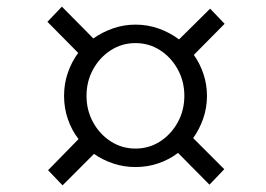

<svg xmlns="http://www.w3.org/2000/svg" viewBox="-20 -625 800 577"><path d="M124.5 -113.5 216 -207Q195.5 -233.5 184 -266.8Q172.5 -300 172.5 -337Q172.5 -373.5 183.8 -406.2Q195 -439 215 -466L122.5 -559.5L166 -605L260.5 -509.5Q287.5 -528.5 319.8 -539.8Q352 -551 387 -551Q424 -551 457.5 -539Q491 -527 518 -506.5L611.5 -599L655 -553.5L562.5 -460Q581 -434 591.5 -402.5Q602 -371 602 -337Q602 -301.5 590.8 -269Q579.5 -236.5 560.5 -210L654 -116.5L609.5 -70L515 -165.5Q489 -145.5 456.2 -134.2Q423.5 -123 387 -123Q352.5 -123 320.8 -133.5Q289 -144 262.5 -162.5L168 -68ZM240 -337Q240 -293.5 259.8 -257.5Q279.5 -221.5 313 -200Q346.5 -178.5 387 -178.5Q428 -178.5 461.2 -200Q494.5 -221.5 514.2 -257.5Q534 -293.5 534 -337Q534 -380.5 514.2 -416.5Q494.5 -452.5 461.2 -474Q428 -495.5 387 -495.5Q346.5 -495.5 313 -474Q279.5 -452.5 259.8 -416.5Q240 -380.5 240 -337Z"/></svg>

Font: Merriweather Light
Style: Italic
Weight: 300
Italic angle: -7.8°
Designer: Eben Sorkin
Foundry: Eben Sorkin
Version: Version 2.101